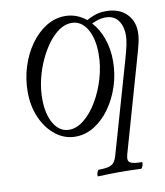

<svg xmlns="http://www.w3.org/2000/svg" viewBox="-99 -757 945 1097"><g transform="rotate(-10 374.0 -208.5)"><path d="M294 13Q231 13 179.5 -27Q128 -67 98 -134.5Q68 -202 68 -286Q68 -361 90 -431Q112 -501 151.5 -556.5Q191 -612 242.5 -644Q294 -676 353 -676Q387 -676 417.5 -664.5Q448 -653 475 -631Q491 -641 520 -652Q549 -663 588 -663Q662 -663 705 -621.5Q748 -580 748 -514Q748 -484 740 -450Q732 -416 713 -351L566 165Q561 184 563 196.5Q565 209 582.5 215.5Q600 222 640 222Q645 222 643.5 231Q642 240 638 249.5Q634 259 629 259Q568 256 505 256Q444 256 381 259Q377 259 378 249.5Q379 240 383 231Q387 222 391 222Q431 222 451.5 215.5Q472 209 481 196Q490 183 496 164L646 -359Q663 -418 670 -450.5Q677 -483 677 -509Q677 -560 652.5 -594Q628 -628 578 -628Q556 -628 535.5 -621.5Q515 -615 499 -607Q536 -567 557.5 -507Q579 -447 579 -376Q579 -301 556.5 -231.5Q534 -162 494.5 -106.5Q455 -51 403.5 -19Q352 13 294 13ZM265 -32Q309 -32 352 -67Q395 -102 429.5 -160.5Q464 -219 484.5 -289.5Q505 -360 505 -431Q505 -521 471.5 -576Q438 -631 382 -631Q346 -631 311 -607.5Q276 -584 246 -543.5Q216 -503 192.5 -451.5Q169 -400 156 -344Q143 -288 143 -233Q143 -142 176.5 -87Q210 -32 265 -32Z"/></g></svg>

Font: Junicode Two Beta Condensed
Style: Italic
Weight: 400
Width: 3
Italic angle: -9°
Version: Version 1.053; ttfautohint (v1.8.4)